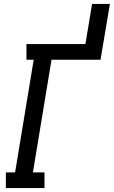

<svg xmlns="http://www.w3.org/2000/svg" viewBox="-20 -960 581 980"><path d="M10 0V-80H57L152 -655H115V-735H416L450 -940H541L493 -655H243L148 -80H207V0Z"/></svg>

Font: Iosevka Slab Medium
Style: Italic
Weight: 500
Italic angle: -9°
Monospace: yes
Designer: Belleve Invis
Foundry: Belleve Invis
Version: Version 11.1.0; ttfautohint (v1.8.3)